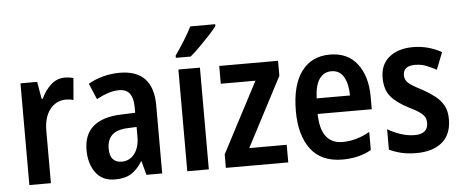

<svg xmlns="http://www.w3.org/2000/svg" viewBox="-51 -889 2453 1021"><g transform="rotate(-5 1175.5 -378.0)"><path d="M307 -553Q316 -553 327.5 -551.5Q339 -550 351 -547L341 -430Q333 -433 321.5 -434.5Q310 -436 303 -436Q249 -436 216 -394Q183 -352 183 -280V0H68V-543H157L173 -451H179Q198 -493 230 -523Q262 -553 307 -553Z M598 -553Q777 -553 777 -363V0H693L673 -74H671Q644 -31 611 -10.5Q578 10 525 10Q457 10 422 -38Q387 -86 387 -158Q387 -242 438 -285Q489 -328 587 -331L662 -334V-364Q662 -461 588 -461Q558 -461 529 -451.5Q500 -442 466 -424L430 -509Q466 -530 509.5 -541.5Q553 -553 598 -553ZM614 -256Q556 -253 530.5 -227.5Q505 -202 505 -157Q505 -117 522 -99Q539 -81 568 -81Q610 -81 636.5 -114.5Q663 -148 663 -208V-258Z M1026 0H911V-543H1026ZM1127 -756Q1113 -737 1087.5 -709.5Q1062 -682 1033.5 -653.5Q1005 -625 982 -606H903V-618Q929 -655 953 -693.5Q977 -732 994 -766H1127Z M1450 0H1117V-72L1314 -448H1129V-543H1443V-463L1250 -94H1450Z M1720 -552Q1815 -552 1866 -485.5Q1917 -419 1917 -309V-243H1628Q1631 -83 1748 -83Q1821 -83 1893 -124V-27Q1826 10 1740 10Q1626 10 1570 -64.5Q1514 -139 1514 -268Q1514 -406 1568 -479Q1622 -552 1720 -552ZM1720 -463Q1681 -463 1657 -430.5Q1633 -398 1630 -326H1808Q1808 -386 1786.5 -424.5Q1765 -463 1720 -463Z M2321 -155Q2321 -73 2271 -31.5Q2221 10 2134 10Q2090 10 2055.5 2Q2021 -6 1989 -21V-130Q2019 -112 2057 -99Q2095 -86 2133 -86Q2169 -86 2186.5 -101.5Q2204 -117 2204 -145Q2204 -161 2198 -174Q2192 -187 2172.5 -201.5Q2153 -216 2112 -236Q2051 -267 2020 -304Q1989 -341 1989 -405Q1989 -475 2036.5 -514Q2084 -553 2164 -553Q2244 -553 2316 -513L2280 -422Q2252 -437 2225.5 -447.5Q2199 -458 2166 -458Q2103 -458 2103 -408Q2103 -393 2110 -380.5Q2117 -368 2137 -354.5Q2157 -341 2195 -322Q2231 -302 2259.5 -280Q2288 -258 2304.5 -228.5Q2321 -199 2321 -155Z"/></g></svg>

Font: Noto Sans Kannada Condensed SemiBold
Style: Regular
Weight: 600
Width: 3
Designer: Jelle Bosma - Monotype Design Team
Foundry: Monotype Imaging Inc.
Version: Version 2.005; ttfautohint (v1.8.4.7-5d5b)